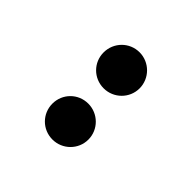

<svg xmlns="http://www.w3.org/2000/svg" viewBox="3 -968 580 580"><g transform="rotate(-45 293.0 -678.0)"><path d="M402.3 -601.1C444.8 -601.1 479.5 -635.7 479.5 -678.2C479.5 -721.2 444.8 -754.9 402.3 -754.9C359.9 -754.9 325.7 -721.2 325.7 -678.2C325.7 -635.7 359.9 -601.1 402.3 -601.1ZM183.6 -601.1C226.1 -601.1 260.3 -635.7 260.3 -678.2C260.3 -721.2 226.1 -754.9 183.6 -754.9C141.1 -754.9 106.9 -721.2 106.9 -678.2C106.9 -635.7 141.1 -601.1 183.6 -601.1Z"/></g></svg>

Font: Cascadia Mono NF
Style: Bold
Weight: 700
Monospace: yes
Designer: Aaron Bell
Foundry: Saja Typeworks
Version: Version 2404.023